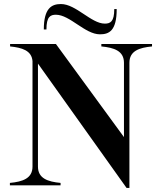

<svg xmlns="http://www.w3.org/2000/svg" viewBox="-20 -918 796 951"><path d="M482 -700V-688C545 -682 594 -666 594 -607V-239L257 -700H30V-688C89 -682 137 -668 141 -615V-93C141 -34 92 -18 29 -12V0H280V-12C217 -18 168 -34 168 -93V-603L607 13H621V-607C621 -666 670 -682 733 -688V-700ZM257 -845C326 -845 401 -748 475 -748C520 -748 558 -765 558 -873H546C546 -810 526 -801 499 -801C432 -801 356 -898 282 -898C236 -898 197 -878 197 -772H210C210 -836 230 -845 257 -845Z"/></svg>

Font: Sprat Medium
Style: Regular
Weight: 500
Designer: Ethan Nakache
Foundry: Collletttivo
Version: Version 2.000;Glyphs 3.2 (3217)